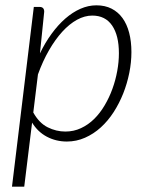

<svg xmlns="http://www.w3.org/2000/svg" viewBox="-20 -525 544 721"><path d="M25 176 107 -499H128.5Q146 -499 146 -481L130 -324.5Q149.5 -365 173.8 -398.2Q198 -431.5 225.2 -455.2Q252.5 -479 282 -492Q311.5 -505 342 -505Q374.5 -505 399 -492.5Q423.5 -480 440 -457.2Q456.5 -434.5 465 -402Q473.5 -369.5 473.5 -329.5Q473.5 -291 465.5 -251.2Q457.5 -211.5 442.8 -174.2Q428 -137 406.8 -104Q385.5 -71 358.5 -46.5Q331.5 -22 299.2 -7.8Q267 6.5 231 6.5Q190.5 6.5 156.2 -11.5Q122 -29.5 100.5 -64.5L71 176ZM326.5 -466.5Q298 -466.5 269.2 -450.8Q240.5 -435 214 -406Q187.5 -377 164 -336.2Q140.5 -295.5 122.5 -245.5L105 -102.5Q127 -63 159 -47Q191 -31 225.5 -31Q257 -31 284.2 -43.8Q311.5 -56.5 333.8 -78.5Q356 -100.5 373.2 -129.8Q390.5 -159 402.2 -191.5Q414 -224 420.2 -258.2Q426.5 -292.5 426.5 -325Q426.5 -392 401 -429.2Q375.5 -466.5 326.5 -466.5Z"/></svg>

Font: Lato TR Light
Style: Italic
Weight: 300
Italic angle: -12°
Designer: Lukasz Dziedzic
Foundry: Lukasz Dziedzic
Version: Version 1.104 2013